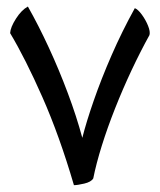

<svg xmlns="http://www.w3.org/2000/svg" viewBox="-20 -555 484 582"><path d="M204.1 6.3Q160.2 -143.6 108.6 -260.3Q57.1 -377 10.7 -454.6Q11.7 -472.2 28.3 -498.3Q44.9 -524.4 64.5 -535.2Q96.7 -478.5 127.9 -410.9Q159.2 -343.3 185.5 -272.9Q211.9 -202.6 229.5 -137.2Q241.7 -185.5 264.2 -250.2Q286.6 -314.9 318.1 -387.2Q349.6 -459.5 388.7 -530.3Q398.4 -526.4 409.9 -510.7Q421.4 -495.1 428.7 -477.1Q436 -459 433.1 -448.7Q405.8 -399.4 378.9 -342.3Q352.1 -285.2 328.9 -226.6Q305.7 -168 288.6 -113.3Q271.5 -58.6 262.7 -14.2Q256.3 -3.4 235.4 1.5Q214.4 6.3 204.1 6.3Z"/></svg>

Font: Harmattan Medium
Style: Regular
Weight: 500
Designer: George W. Nuss III and SIL International
Foundry: SIL International
Version: Version 4.000